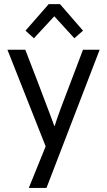

<svg xmlns="http://www.w3.org/2000/svg" viewBox="-20 -714 521 934"><path d="M216.8 -693.8H272L383.8 -564.9L341.8 -527.8L244.1 -634.8L145 -527.8L104 -564.9ZM120.1 200.2 202.1 -2 16.1 -472.2H103Q110.8 -452.1 167 -306.2Q174.8 -284.7 191.4 -241.7Q205.1 -206.1 214.4 -181.2Q219.7 -167 232.9 -131.8Q242.7 -106 244.1 -101.1H246.1Q250 -115.2 255.9 -131.8Q264.6 -156.7 273.4 -181.2Q282.7 -206.1 296.4 -241.7Q313 -284.7 320.8 -306.2Q353.5 -391.1 383.8 -472.2H464.8L206.1 200.2Z"/></svg>

Font: Post Grotesk Regular
Style: Regular
Weight: 500
Version: 0.900; ttfautohint (v0.96) -l 8 -r 50 -G 200 -x 14 -w "gGD" 